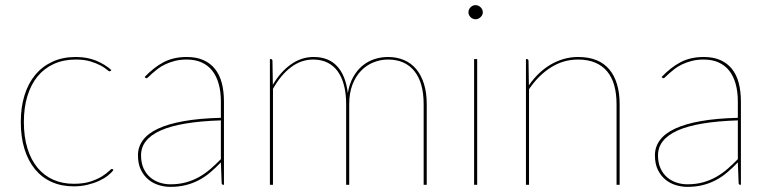

<svg xmlns="http://www.w3.org/2000/svg" viewBox="-20 -720 2994 748"><path d="M411 -444Q409 -442 407 -442Q404 -442 395.8 -449.2Q387.5 -456.5 371.8 -465Q356 -473.5 332.2 -480.8Q308.5 -488 275 -488Q227.5 -488 190 -471Q152.5 -454 126.5 -422.5Q100.5 -391 86.8 -346Q73 -301 73 -245Q73 -187 86.8 -142.2Q100.5 -97.5 126 -66.8Q151.5 -36 187.2 -20Q223 -4 267 -4Q306 -4 333 -13Q360 -22 377.5 -33Q395 -44 404 -53Q413 -62 416 -62Q418 -62 420 -60L422 -58Q414.5 -47 400 -35.8Q385.5 -24.5 365.5 -15.2Q345.5 -6 320.5 0Q295.5 6 267 6Q219.5 6 181.5 -11Q143.5 -28 116.8 -60.2Q90 -92.5 75.5 -139Q61 -185.5 61 -245Q61 -302 75.5 -348.8Q90 -395.5 117.5 -428.5Q145 -461.5 184.8 -479.8Q224.5 -498 275 -498Q319.5 -498 354.2 -483.8Q389 -469.5 414 -447Z M850.5 0Q843.5 0 843.5 -8L840.5 -87.5Q819.5 -65.5 798.5 -47.8Q777.5 -30 754 -17.8Q730.5 -5.5 703.5 1.2Q676.5 8 643.5 8Q621.5 8 599 1.2Q576.5 -5.5 558.5 -20.2Q540.5 -35 529 -58.2Q517.5 -81.5 517.5 -115Q517.5 -148 537 -174.2Q556.5 -200.5 596.2 -219Q636 -237.5 696.8 -248.2Q757.5 -259 840.5 -261V-324Q840.5 -362.5 832 -393Q823.5 -423.5 807 -444.5Q790.5 -465.5 765.5 -476.8Q740.5 -488 707.5 -488Q681.5 -488 660.5 -482.5Q639.5 -477 623 -469Q606.5 -461 594.2 -451.5Q582 -442 573 -434Q564 -426 558.5 -420.5Q553 -415 550.5 -415Q548.5 -415 545.5 -418L543.5 -420Q579.5 -458 618 -478Q656.5 -498 707.5 -498Q745 -498 772.2 -486Q799.5 -474 817.5 -451.5Q835.5 -429 844 -396.8Q852.5 -364.5 852.5 -324V0ZM643.5 -2Q678 -2 706 -10Q734 -18 757.5 -31.5Q781 -45 801.2 -62.8Q821.5 -80.5 840.5 -100V-251Q683 -246 606.2 -211.8Q529.5 -177.5 529.5 -115Q529.5 -85.5 539.2 -64.2Q549 -43 565 -29.2Q581 -15.5 601.5 -8.8Q622 -2 643.5 -2Z M1031.5 0V-490H1034.5Q1041.5 -490 1041.5 -482L1043 -389.5Q1071.5 -439 1112.5 -468.5Q1153.5 -498 1201.5 -498Q1260.5 -498 1293.8 -461.5Q1327 -425 1335 -357.5Q1341 -393 1355.8 -419.5Q1370.5 -446 1391.5 -463.5Q1412.5 -481 1438.2 -489.5Q1464 -498 1491.5 -498Q1526 -498 1554 -486Q1582 -474 1601.5 -450.8Q1621 -427.5 1631.8 -393Q1642.5 -358.5 1642.5 -314V0H1630.5V-314Q1630.5 -398.5 1594.2 -443.2Q1558 -488 1491.5 -488Q1462 -488 1434.8 -477Q1407.5 -466 1386.5 -444.2Q1365.5 -422.5 1353 -390Q1340.5 -357.5 1340.5 -314V0H1328.5V-314Q1328.5 -355 1320.2 -387.2Q1312 -419.5 1295.8 -442Q1279.5 -464.5 1255.5 -476.2Q1231.5 -488 1200.5 -488Q1153 -488 1113.2 -457.8Q1073.5 -427.5 1043.5 -374V0Z M1839 -490V0H1827V-490ZM1861 -672Q1861 -661.5 1852.2 -653.2Q1843.5 -645 1833 -645Q1821.5 -645 1813.2 -653.2Q1805 -661.5 1805 -672Q1805 -683.5 1813.2 -691.8Q1821.5 -700 1833 -700Q1843.5 -700 1852.2 -691.8Q1861 -683.5 1861 -672Z M2029 0V-490H2032Q2039 -490 2039 -482L2040.5 -387.5Q2057.5 -412.5 2078.8 -433Q2100 -453.5 2124.5 -468Q2149 -482.5 2176 -490.2Q2203 -498 2232 -498Q2313.5 -498 2353.8 -449.5Q2394 -401 2394 -314V0H2382V-314Q2382 -355 2373 -387.2Q2364 -419.5 2345.2 -442Q2326.5 -464.5 2298.2 -476.2Q2270 -488 2232 -488Q2174.5 -488 2126 -457.2Q2077.5 -426.5 2041 -372.5V0Z M2864.5 0Q2857.5 0 2857.5 -8L2854.5 -87.5Q2833.5 -65.5 2812.5 -47.8Q2791.5 -30 2768 -17.8Q2744.5 -5.5 2717.5 1.2Q2690.5 8 2657.5 8Q2635.5 8 2613 1.2Q2590.5 -5.5 2572.5 -20.2Q2554.5 -35 2543 -58.2Q2531.5 -81.5 2531.5 -115Q2531.5 -148 2551 -174.2Q2570.5 -200.5 2610.2 -219Q2650 -237.5 2710.8 -248.2Q2771.5 -259 2854.5 -261V-324Q2854.5 -362.5 2846 -393Q2837.5 -423.5 2821 -444.5Q2804.5 -465.5 2779.5 -476.8Q2754.5 -488 2721.5 -488Q2695.5 -488 2674.5 -482.5Q2653.5 -477 2637 -469Q2620.5 -461 2608.2 -451.5Q2596 -442 2587 -434Q2578 -426 2572.5 -420.5Q2567 -415 2564.5 -415Q2562.5 -415 2559.5 -418L2557.5 -420Q2593.5 -458 2632 -478Q2670.5 -498 2721.5 -498Q2759 -498 2786.2 -486Q2813.5 -474 2831.5 -451.5Q2849.5 -429 2858 -396.8Q2866.5 -364.5 2866.5 -324V0ZM2657.5 -2Q2692 -2 2720 -10Q2748 -18 2771.5 -31.5Q2795 -45 2815.2 -62.8Q2835.5 -80.5 2854.5 -100V-251Q2697 -246 2620.2 -211.8Q2543.5 -177.5 2543.5 -115Q2543.5 -85.5 2553.2 -64.2Q2563 -43 2579 -29.2Q2595 -15.5 2615.5 -8.8Q2636 -2 2657.5 -2Z"/></svg>

Font: Lato Hairline
Style: Regular
Weight: 100
Designer: Lukasz Dziedzic
Foundry: tyPoland Lukasz Dziedzic
Version: Version 2.007; 2014-02-27